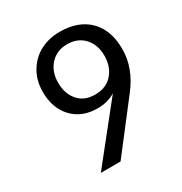

<svg xmlns="http://www.w3.org/2000/svg" viewBox="-172 -869 945 996"><g transform="rotate(-30 300.0 -370.5)"><path d="M324 -366.2Q389.6 -366.2 427.5 -408.9Q465.3 -451.7 465.3 -517.8Q465.3 -584 427.2 -624.8Q389.2 -665.5 326.7 -665.5Q264.2 -665.5 225.6 -623.3Q187 -581.1 187 -515.6Q187 -450.2 222.7 -408.2Q258.3 -366.2 324 -366.2ZM405.8 -326.7Q359.9 -297.9 300.3 -297.9Q205.6 -297.9 149.9 -357.2Q94.2 -416.5 94.2 -513.7Q94.2 -584 127.2 -636.7Q160.2 -689.5 211.9 -715.1Q263.7 -740.7 324.7 -740.7Q437 -740.7 500 -677.5Q563 -614.3 563 -501Q563 -387.7 482.9 -284.7L263.2 0H145Z"/></g></svg>

Font: Oxygen Mono
Style: Regular
Weight: 400
Designer: Vernon Adams
Foundry: Vernon Adams
Version: Version 0.201; ttfautohint (v0.8) -r 50 -G 200 -x